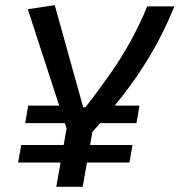

<svg xmlns="http://www.w3.org/2000/svg" viewBox="-20 -718 690 738"><path d="M76.7 -244.6 88.4 -312H251L300.3 -269.5L356.9 -312H516.1L504.4 -244.6ZM49.8 -93.3 61.5 -160.6H489.3L477.5 -93.3ZM196.3 0 247.6 -290H349.1L297.9 0ZM241.7 -207 86.9 -682.6 190.4 -698.2 299.8 -305.7H308.6Q360.4 -372.6 402.3 -432.4Q444.3 -492.2 479.5 -555.2Q514.6 -618.2 545.9 -693.4H650.4Q609.9 -593.8 559.8 -509.3Q509.8 -424.8 448.7 -346.9Q387.7 -269 314.5 -187.5Z"/></svg>

Font: Cascadia Mono NF
Style: Italic
Weight: 400
Italic angle: -10°
Monospace: yes
Designer: Aaron Bell
Foundry: Saja Typeworks
Version: Version 2404.023